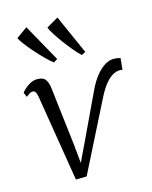

<svg xmlns="http://www.w3.org/2000/svg" viewBox="-127 -943 821 1034"><g transform="rotate(-15 283.5 -426.0)"><path d="M385 -432Q407.5 -479.5 432.5 -509.2Q457.5 -539 481.8 -553Q506 -567 527 -567Q545 -567 554.5 -564.8Q564 -562.5 567 -561L560.5 -497.5Q557 -498.5 553 -499Q549 -499.5 545 -499.5Q526.5 -499.5 506.2 -488.2Q486 -477 464.2 -450.5Q442.5 -424 419.5 -378L225.5 7L165.5 8L86.5 -476.5Q83.5 -493 78 -501.5Q72.5 -510 63.5 -510Q52.5 -510 42.8 -503Q33 -496 25.5 -490.5L14.5 -516Q17.5 -521 30.2 -533.5Q43 -546 62.2 -557Q81.5 -568 104 -568Q137 -568 149.5 -550Q162 -532 165.5 -501L204 -175L214 -71.5L263 -174ZM214.5 -631.5Q196.5 -645 172 -669.5Q147.5 -694 123.2 -721.5Q99 -749 81.2 -772.8Q63.5 -796.5 58 -809L120 -853L236 -645ZM370 -631.5Q353 -646.5 330.8 -673Q308.5 -699.5 286.8 -729Q265 -758.5 249.2 -783.8Q233.5 -809 229 -822L295 -860.5L392 -643Z"/></g></svg>

Font: Merriweather Light
Style: Italic
Weight: 300
Italic angle: -7.8°
Designer: Eben Sorkin
Foundry: Eben Sorkin
Version: Version 2.101